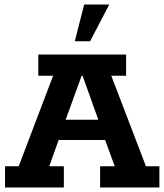

<svg xmlns="http://www.w3.org/2000/svg" viewBox="-20 -822 721 842"><path d="M2 0V-93H62L213 -490H148V-583H533V-490H468L620 -93H679V0H419V-93H483L428 -244L470 -208H212L250 -244L196 -93H260V0ZM256 -264 235 -297H442L423 -264L342 -490H338ZM308 -641 349 -802H459L375 -641Z"/></svg>

Font: Rokkitt
Style: Bold
Weight: 700
Designer: Vernon Adams
Foundry: Vernon Adams
Version: Version 3.103